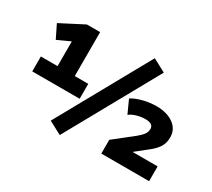

<svg xmlns="http://www.w3.org/2000/svg" viewBox="-143 -1000 1432 1294"><g transform="rotate(30 573.5 -352.5)"><path d="M58 -247V-363H188V-573L239 -579L89 -510L39 -612L219 -705H322V-363H427V-247ZM433 32 332 -22 729 -737 830 -683ZM738 0V-107L886 -224Q915 -248 928.5 -267Q942 -286 942 -308Q942 -330 926 -340Q910 -350 880 -350Q849 -350 815 -340.5Q781 -331 760 -314L714 -415Q746 -436 798 -449.5Q850 -463 903 -463Q956 -463 997.5 -446.5Q1039 -430 1062.5 -399.5Q1086 -369 1086 -327Q1086 -281 1065 -249Q1044 -217 1004 -186L916 -116V-115H1110V0Z"/></g></svg>

Font: Nunito Sans 8pt Black
Style: Regular
Weight: 900
Version: Version 3.101;gftools[0.9.27]